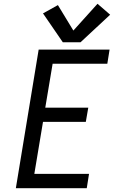

<svg xmlns="http://www.w3.org/2000/svg" viewBox="-20 -998 616 1018"><path d="M64 0H440L452 -76H162L208 -352H435L448 -427H220L259 -660H549L561 -735H185ZM313 -774H407L564 -920L497 -978L369 -836L287 -971L208 -927Z"/></svg>

Font: Iosevka Sparkle Oblique
Style: Regular
Weight: 400
Italic angle: -9°
Designer: Belleve Invis
Foundry: Belleve Invis
Version: Version 4.5.0; ttfautohint (v1.8.3)